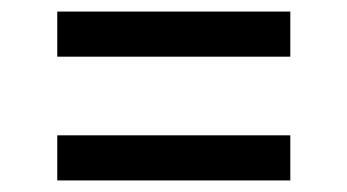

<svg xmlns="http://www.w3.org/2000/svg" viewBox="-20 -413 600 332"><path d="M79 -315V-393H482V-315ZM79 -101V-179H482V-101Z"/></svg>

Font: Hanken Grotesk Medium
Style: Italic
Weight: 500
Italic angle: -8°
Designer: Alfredo Marco Pradil
Foundry: Hanken Design Co.
Version: Version 3.013